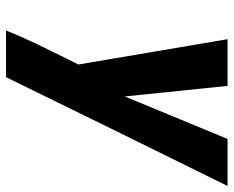

<svg xmlns="http://www.w3.org/2000/svg" viewBox="-89 -686 775 637"><g transform="rotate(90 298.5 -367.5)"><path d="M81 0H236Q326 -184 416 -367.5Q506 -551 597 -735H441L300 -394L265 -735H110L194 -240L175 -202Q150 -152 126 -102Q102 -52 81 0Z"/></g></svg>

Font: Iosevka Sparkle Heavy
Style: Italic
Weight: 900
Italic angle: -9°
Designer: Belleve Invis
Foundry: Belleve Invis
Version: Version 4.5.0; ttfautohint (v1.8.3)